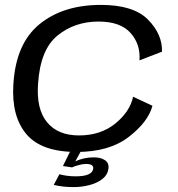

<svg xmlns="http://www.w3.org/2000/svg" viewBox="-20 -615 726 784"><path d="M293 5.5Q149 5.5 87.8 -67.2Q26.5 -140 34.5 -269Q44 -436.5 140.8 -515.8Q237.5 -595 392 -595Q525 -595 584.2 -535Q643.5 -475 641.5 -404L549.5 -368.5Q554.5 -434 513 -480.5Q471.5 -527 382.5 -527Q285 -527 214.8 -469.8Q144.5 -412.5 135.5 -274Q127.5 -170.5 171.8 -116.2Q216 -62 302.5 -62Q391 -62 450.8 -110.5Q510.5 -159 523.5 -220L602.5 -183Q585 -117 505.5 -55.8Q426 5.5 293 5.5ZM280.5 149Q259 149 238.5 146.8Q218 144.5 199.5 140L222.5 96.5Q235 100 251.8 102.5Q268.5 105 289 105Q355 105 360.5 75Q364 54.5 331.5 54.5Q318 54.5 302.2 58.8Q286.5 63 274 68.5L237 63L268 0H311.5L287.5 44Q301 37 321.5 32.2Q342 27.5 362.5 27.5Q392 27.5 409.2 39.5Q426.5 51.5 422.5 76Q418.5 100.5 397 116.8Q375.5 133 344.2 141Q313 149 280.5 149Z"/></svg>

Font: Anybody ExtraExpanded Regular
Style: Italic
Weight: 400
Width: 8
Italic angle: -10°
Designer: Tyler Finck
Foundry: Etcetera Type Company
Version: Version 1.010; ttfautohint (v1.8.3) -l 8 -r 50 -G 200 -x 14 